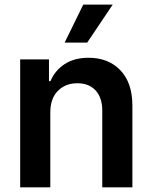

<svg xmlns="http://www.w3.org/2000/svg" viewBox="-20 -799 650 819"><path d="M544.7 0H416.2V-327.4Q416.2 -382.1 388 -413Q359.7 -443.9 310 -443.9Q259.2 -443.9 226.9 -411.4Q194.6 -378.9 194.6 -319.6V0H66.1V-545.5H188.9V-452.8H195.3Q214.1 -498.2 255.5 -525.4Q296.9 -552.6 358 -552.6Q442.5 -552.6 493.6 -499.1Q544.7 -445.7 544.7 -348.7ZM351.9 -617.2H255.7L335.2 -779.5H460.9Z"/></svg>

Font: Linik Sans SemiBold
Style: Regular
Weight: 600
Designer: Rasmus Andersson (font), Cristiano Sobral (main changes)
Foundry: rsms
Version: Version 3.018;June 1, 2022;FontCreator 14.0.0.2814 64-bit; t